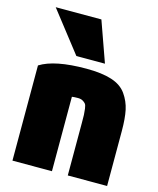

<svg xmlns="http://www.w3.org/2000/svg" viewBox="-124 -917 837 1019"><g transform="rotate(15 294.5 -408.0)"><path d="M563 15H347V-255Q347 -261 347 -272Q347 -303 346.5 -317.5Q346 -332 343.5 -351Q341 -370 335.5 -377Q330 -384 319.5 -390Q309 -396 293 -396Q273 -396 260 -394V15H43V-508Q122 -558 297 -558Q382 -558 436 -540.5Q490 -523 517 -484.5Q544 -446 553.5 -401Q563 -356 563 -286ZM384 -609H227L54 -831H305Z"/></g></svg>

Font: Repo
Style: ExtraBlack
Weight: 1000
Designer: Stefan Peev
Foundry: Context Ltd
Version: Version 001.000